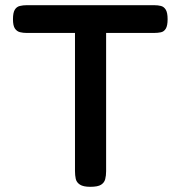

<svg xmlns="http://www.w3.org/2000/svg" viewBox="-20 -710 696 740"><path d="M574 -690Q589 -690 600.5 -687Q612 -684 619 -672.5Q626 -661 626 -636Q626 -611 619 -599.5Q612 -588 600 -585.5Q588 -583 573 -583H389V-50Q389 -33 385.5 -19.5Q382 -6 369.5 2Q357 10 328 10Q301 10 288 1.5Q275 -7 272 -20.5Q269 -34 269 -51V-583H83Q69 -583 57 -586Q45 -589 37.5 -600Q30 -611 30 -636Q30 -661 37 -672.5Q44 -684 56.5 -687Q69 -690 83 -690Z"/></svg>

Font: Fredoka Light Medium
Style: Regular
Weight: 500
Version: Version 2.001